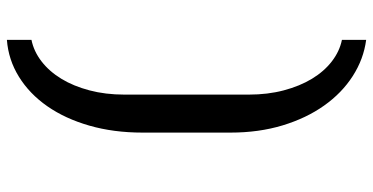

<svg xmlns="http://www.w3.org/2000/svg" viewBox="-286 -622 1097 565"><g transform="rotate(-90 262.5 -339.5)"><path d="M154.8 -468.8Q154.8 -553.7 175.3 -625Q195.8 -696.3 232.4 -748.8Q269 -801.3 319.1 -832.3Q369.1 -863.3 427.7 -867.7V-795.4Q394 -788.6 364.5 -765.9Q335 -743.2 313.2 -707.5Q291.5 -671.9 279.1 -624.8Q266.6 -577.6 266.6 -522V-155.8Q266.6 -100.1 279.1 -53Q291.5 -5.9 313.2 30Q335 65.9 364.5 88.6Q394 111.3 427.7 118.2V189.5Q371.1 182.1 321.3 150.1Q271.5 118.2 234.4 65.9Q197.3 13.7 176 -56.4Q154.8 -126.5 154.8 -209.5Z"/></g></svg>

Font: Atomic Age
Style: Regular
Weight: 400
Version: Version 1.007; ttfautohint (v1.4.1) -l 6 -r 46 -G 0 -x 0 -H 